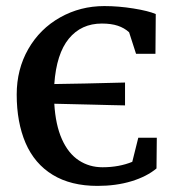

<svg xmlns="http://www.w3.org/2000/svg" viewBox="-20 -592 566 623"><path d="M156.2 -255.4Q160.2 -187 180.9 -140.4Q201.7 -93.8 236.3 -71.3Q270 -49.3 312.5 -49.3Q366.2 -49.3 409.2 -66.9L428.7 -145H488.8L487.8 -45.4Q456.1 -19 406.5 -3.9Q356.9 11.2 296.4 11.2Q210 11.2 151.1 -24.7Q92.3 -60.5 63 -127.9Q34.2 -195.3 34.2 -285.2Q34.2 -367.2 71.8 -432.9Q109.4 -498.5 175.3 -535.6Q240.7 -572.3 318.4 -572.3Q364.3 -572.3 413.1 -564.5Q461.9 -556.6 485.4 -546.4L484.4 -417.5H421.4L398.9 -487.3Q383.3 -501.5 362.1 -508.5Q340.8 -515.6 310.5 -515.6Q243.7 -515.6 203.4 -466.6Q163.1 -417.5 156.2 -319.3Q241.7 -320.3 385.7 -324.2V-250Q374.5 -250 338.4 -251L284.2 -252.4Z"/></svg>

Font: Merriweather
Style: Regular
Weight: 400
Designer: Eben Sorkin
Foundry: Eben Sorkin
Version: Version 1.584; ttfautohint (v1.8.1)